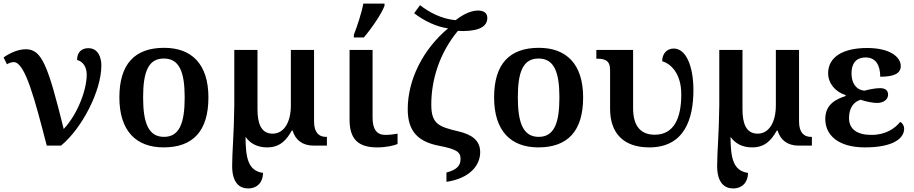

<svg xmlns="http://www.w3.org/2000/svg" viewBox="-40 -816 5122 1076"><path d="M222 0H302C418 -95 528 -305 528 -449C528 -496 509 -546 455 -546C420 -546 392 -526 392 -480C422 -472 446 -445 446 -397C446 -316 398 -180 317 -93C229 -448 195 -540 105 -540C60 -540 14 -518 -20 -494L-1 -456C11 -463 26 -468 37 -468C101 -468 155 -258 222 0Z M877 10C1042 10 1128 -82 1128 -270C1128 -457 1034 -548 880 -548C715 -548 629 -457 629 -270C629 -82 723 10 877 10ZM879 -49C793 -49 762 -125 762 -270C762 -415 792 -488 878 -488C964 -488 995 -415 995 -270C995 -125 965 -49 879 -49Z M1350 240C1404 240 1434 203 1434 153C1347 141 1337 62 1336 -49C1362 -12 1402 10 1457 10C1527 10 1564 -28 1595 -84H1600C1615 -32 1655 0 1717 0H1792V-49H1786C1747 -49 1720 -74 1720 -135V-536H1590V-225C1590 -130 1551 -67 1488 -67C1422 -67 1403 -126 1403 -204V-536H1273V-225C1271 -58 1261 34 1261 114C1261 209 1303 240 1350 240Z M1943 -606H1999C2041 -655 2099 -739 2115 -784V-796H1996C1987 -744 1961 -667 1943 -621ZM2074 10C2126 10 2171 -1 2188 -9V-67C2167 -63 2143 -60 2119 -60C2073 -60 2048 -90 2048 -156V-536H1919V-145C1919 -30 1974 10 2074 10Z M2462 203C2591 184 2651 112 2651 37C2651 -28 2606 -62 2528 -80C2419 -106 2377 -121 2377 -230C2377 -366 2421 -516 2526 -643C2536 -643 2547 -642 2557 -642C2652 -643 2691 -671 2691 -716C2691 -743 2671 -757 2638 -757C2593 -757 2544 -727 2513 -703C2434 -710 2365 -747 2314 -787L2281 -742C2337 -698 2409 -665 2471 -657C2330 -539 2245 -369 2245 -204C2245 -77 2306 -21 2421 1C2518 20 2541 35 2541 75C2541 111 2522 135 2462 151Z M2977 10C3142 10 3228 -82 3228 -270C3228 -457 3134 -548 2980 -548C2815 -548 2729 -457 2729 -270C2729 -82 2823 10 2977 10ZM2979 -49C2893 -49 2862 -125 2862 -270C2862 -415 2892 -488 2978 -488C3064 -488 3095 -415 3095 -270C3095 -125 3065 -49 2979 -49Z M3599 10C3796 10 3846 -150 3846 -311C3846 -444 3805 -544 3736 -544C3696 -544 3671 -514 3671 -473C3716 -460 3778 -408 3778 -287C3778 -155 3738 -61 3629 -61C3553 -61 3508 -107 3508 -209V-536H3302V-487H3306C3349 -487 3379 -478 3379 -424V-206C3379 -74 3450 10 3599 10Z M4068 240C4122 240 4152 203 4152 153C4065 141 4055 62 4054 -49C4080 -12 4120 10 4175 10C4245 10 4282 -28 4313 -84H4318C4333 -32 4373 0 4435 0H4510V-49H4504C4465 -49 4438 -74 4438 -135V-536H4308V-225C4308 -130 4269 -67 4206 -67C4140 -67 4121 -126 4121 -204V-536H3991V-225C3989 -58 3979 34 3979 114C3979 209 4021 240 4068 240Z M4807 10C4967 10 5027 -41 5027 -95C5027 -112 5016 -128 5005 -133C4975 -96 4924 -60 4844 -60C4763 -60 4718 -92 4718 -155C4718 -211 4745 -247 4784 -257C4805 -248 4853 -239 4874 -239C4913 -239 4937 -259 4937 -286C4937 -311 4919 -322 4892 -322C4866 -322 4831 -315 4805 -308C4756 -312 4732 -353 4732 -404C4732 -453 4751 -494 4812 -494C4866 -494 4893 -453 4893 -386C4970 -386 5008 -404 5008 -446C5008 -495 4950 -547 4820 -547C4684 -547 4601 -497 4601 -405C4601 -351 4639 -302 4699 -283V-278C4641 -259 4585 -229 4585 -149C4585 -60 4656 10 4807 10Z"/></svg>

Font: Noto Serif Semi
Style: Regular
Weight: 600
Designer: Monotype Design Team
Foundry: Monotype Imaging Inc.
Version: Version 1.002